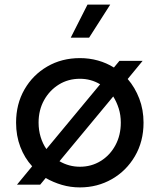

<svg xmlns="http://www.w3.org/2000/svg" viewBox="-20 -804 694 836"><path d="M54 0H155L179 -29Q212 -10 249.5 1Q287 12 328 12Q404 12 467 -24Q530 -60 567.5 -124Q605 -188 605 -270Q605 -326 586.5 -374.5Q568 -423 536 -460L601 -539H500L476 -510Q444 -530 406.5 -540.5Q369 -551 328 -551Q249 -551 186 -514.5Q123 -478 86.5 -414.5Q50 -351 50 -270Q50 -213 68.5 -164.5Q87 -116 120 -80ZM148 -270Q148 -325 172 -368Q196 -411 236.5 -436Q277 -461 328 -461Q376 -461 416 -437L182 -155Q166 -178 157 -207.5Q148 -237 148 -270ZM328 -78Q280 -78 239 -102L473 -384Q488 -360 497 -331.5Q506 -303 506 -270Q506 -215 482.5 -171.5Q459 -128 418.5 -103Q378 -78 328 -78ZM288 -640H368L460 -784H361Z"/></svg>

Font: Plus Jakarta Sans Medium
Style: Regular
Weight: 500
Designer: Gumpita Rahayu
Foundry: Tokotype
Version: Version 2.004; ttfautohint (v1.8.3)